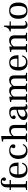

<svg xmlns="http://www.w3.org/2000/svg" viewBox="2172 -2917 756 5140"><g transform="rotate(-90 2550.0 -347.0)"><path d="M35 0V-29Q68 -29 82.5 -33Q97 -37 100.5 -48.5Q104 -60 104 -83V-433H34V-468H104V-532Q104 -584 120 -622.5Q136 -661 169.5 -683Q203 -705 254 -705Q314 -705 342 -678.5Q370 -652 370 -617Q370 -595 358 -581Q346 -567 324 -567Q303 -567 290.5 -578.5Q278 -590 278 -611Q278 -625 282.5 -632Q287 -639 291.5 -644Q296 -649 296 -656Q296 -664 285 -669.5Q274 -675 259 -675Q238 -675 222 -663.5Q206 -652 197.5 -629.5Q189 -607 189 -572V-468H301V-433H189V-82Q189 -58 193.5 -47Q198 -36 216.5 -32.5Q235 -29 275 -29V0Z M570 11Q461 11 409.5 -52.5Q358 -116 358 -229Q358 -307 381.5 -363Q405 -419 452.5 -449Q500 -479 571 -479Q634 -479 673 -457.5Q712 -436 733 -400.5Q754 -365 761.5 -323Q769 -281 769 -239V-230H433L434 -262H676Q676 -322 666.5 -363.5Q657 -405 634.5 -426.5Q612 -448 572 -448Q530 -448 503.5 -425Q477 -402 464.5 -357.5Q452 -313 451 -248Q451 -205 456.5 -166Q462 -127 477.5 -96Q493 -65 521.5 -47Q550 -29 596 -29Q639 -29 667 -44.5Q695 -60 712 -85Q729 -110 738 -136L765 -124Q754 -90 732.5 -59Q711 -28 672.5 -8.5Q634 11 570 11Z M1080 11Q1010 11 961.5 -19Q913 -49 888.5 -103Q864 -157 864 -230Q864 -283 877.5 -328.5Q891 -374 918 -407.5Q945 -441 988 -460Q1031 -479 1089 -479Q1137 -479 1174.5 -466Q1212 -453 1234 -429Q1256 -405 1256 -370Q1256 -345 1243 -329.5Q1230 -314 1204 -314Q1179 -314 1166 -328Q1153 -342 1153 -363Q1153 -379 1158.5 -388Q1164 -397 1169.5 -403Q1175 -409 1175 -417Q1175 -431 1154.5 -439.5Q1134 -448 1102 -448Q1060 -448 1027.5 -429.5Q995 -411 976.5 -366Q958 -321 958 -241Q958 -165 975.5 -118Q993 -71 1025.5 -50Q1058 -29 1102 -29Q1147 -29 1174.5 -45Q1202 -61 1217 -82.5Q1232 -104 1238 -118L1262 -104Q1258 -91 1247 -72Q1236 -53 1215.5 -34Q1195 -15 1162 -2Q1129 11 1080 11Z M1624 0V-29Q1655 -29 1669 -33Q1683 -37 1687 -48Q1691 -59 1691 -81V-324Q1691 -354 1682 -378Q1673 -402 1652.5 -416.5Q1632 -431 1597 -431Q1553 -431 1524 -407Q1495 -383 1471 -345V-391Q1493 -420 1518 -439.5Q1543 -459 1573 -469Q1603 -479 1640 -479Q1708 -479 1741.5 -443Q1775 -407 1775 -335V-83Q1775 -60 1779 -48.5Q1783 -37 1797.5 -33Q1812 -29 1844 -29V0ZM1326 0V-29Q1359 -29 1373.5 -33Q1388 -37 1391.5 -48.5Q1395 -60 1395 -83V-599Q1395 -625 1389 -633.5Q1383 -642 1365 -642H1331V-672L1452 -692H1479V-81Q1479 -59 1483 -48Q1487 -37 1501 -33Q1515 -29 1545 -29V0ZM1476 -394V-404H1484V-394Z M2245 10Q2227 10 2212.5 5Q2198 0 2189.5 -17Q2181 -34 2181 -70V-342Q2181 -390 2161 -416.5Q2141 -443 2090 -443Q2065 -443 2044.5 -436.5Q2024 -430 2011.5 -421Q1999 -412 1999 -404Q1999 -396 2006.5 -391Q2014 -386 2021.5 -378Q2029 -370 2029 -352Q2029 -331 2017 -318.5Q2005 -306 1983 -306Q1960 -306 1946.5 -320Q1933 -334 1933 -359Q1933 -389 1952.5 -416Q1972 -443 2013 -460.5Q2054 -478 2117 -478Q2189 -478 2227 -448.5Q2265 -419 2265 -339V-102Q2265 -62 2273.5 -48Q2282 -34 2301 -34Q2310 -34 2316 -36Q2322 -38 2329 -41L2336 -16Q2325 -9 2303.5 0.5Q2282 10 2245 10ZM2031 11Q1979 11 1943 -13.5Q1907 -38 1907 -89Q1907 -137 1941 -177.5Q1975 -218 2041.5 -246.5Q2108 -275 2205 -287V-257Q2100 -238 2048.5 -203Q1997 -168 1997 -113Q1997 -78 2017.5 -60.5Q2038 -43 2075 -43Q2102 -43 2125 -53Q2148 -63 2167.5 -77.5Q2187 -92 2204 -106V-74Q2178 -50 2151.5 -31Q2125 -12 2096 -0.5Q2067 11 2031 11Z M2952 0V-29Q2983 -29 2996.5 -32Q3010 -35 3014 -46Q3018 -57 3018 -81V-324Q3018 -355 3009.5 -379Q3001 -403 2982.5 -417Q2964 -431 2933 -431Q2904 -431 2881.5 -418.5Q2859 -406 2841.5 -386Q2824 -366 2809 -342V-389Q2838 -430 2879 -454.5Q2920 -479 2976 -479Q3040 -479 3071 -444Q3102 -409 3102 -335V-83Q3102 -59 3105.5 -47.5Q3109 -36 3124 -32.5Q3139 -29 3171 -29V0ZM2383 0V-29Q2416 -29 2430 -33Q2444 -37 2447.5 -48.5Q2451 -60 2451 -83V-381Q2451 -407 2445 -415.5Q2439 -424 2422 -424H2388V-454L2506 -474H2533V-402H2536V-81Q2536 -57 2540 -46Q2544 -35 2558.5 -32Q2573 -29 2602 -29V0ZM2669 0V-29Q2700 -29 2713.5 -32Q2727 -35 2731 -46Q2735 -57 2735 -81V-324Q2735 -355 2727 -379Q2719 -403 2700 -417Q2681 -431 2649 -431Q2621 -431 2598.5 -419Q2576 -407 2558.5 -387.5Q2541 -368 2526 -345V-391Q2548 -419 2572.5 -438.5Q2597 -458 2627 -468.5Q2657 -479 2692 -479Q2735 -479 2763 -464Q2791 -449 2805 -423Q2819 -397 2819 -364V-83Q2819 -60 2823 -48.5Q2827 -37 2840.5 -33Q2854 -29 2885 -29V0Z M3444 11Q3335 11 3283.5 -52.5Q3232 -116 3232 -229Q3232 -307 3255.5 -363Q3279 -419 3326.5 -449Q3374 -479 3445 -479Q3508 -479 3547 -457.5Q3586 -436 3607 -400.5Q3628 -365 3635.5 -323Q3643 -281 3643 -239V-230H3307L3308 -262H3550Q3550 -322 3540.5 -363.5Q3531 -405 3508.5 -426.5Q3486 -448 3446 -448Q3404 -448 3377.5 -425Q3351 -402 3338.5 -357.5Q3326 -313 3325 -248Q3325 -205 3330.5 -166Q3336 -127 3351.5 -96Q3367 -65 3395.5 -47Q3424 -29 3470 -29Q3513 -29 3541 -44.5Q3569 -60 3586 -85Q3603 -110 3612 -136L3639 -124Q3628 -90 3606.5 -59Q3585 -28 3546.5 -8.5Q3508 11 3444 11Z M4024 0V-29Q4054 -29 4068 -32Q4082 -35 4086 -46Q4090 -57 4090 -81V-324Q4090 -354 4081 -378Q4072 -402 4051.5 -416.5Q4031 -431 3997 -431Q3951 -431 3922 -406Q3893 -381 3870 -348V-391Q3894 -421 3919 -440.5Q3944 -460 3973.5 -469.5Q4003 -479 4039 -479Q4107 -479 4140.5 -443Q4174 -407 4174 -335V-83Q4174 -60 4178 -48.5Q4182 -37 4196.5 -33Q4211 -29 4243 -29V0ZM3725 0V-29Q3758 -29 3772 -33Q3786 -37 3789.5 -48.5Q3793 -60 3793 -83V-381Q3793 -407 3787 -415.5Q3781 -424 3764 -424H3730V-454L3848 -474H3875V-400H3878V-81Q3878 -57 3882 -46Q3886 -35 3900.5 -32Q3915 -29 3944 -29V0Z M4449 11Q4426 11 4403 2.5Q4380 -6 4365.5 -29Q4351 -52 4351 -94V-436H4278V-466Q4315 -470 4341 -490.5Q4367 -511 4383 -544.5Q4399 -578 4406 -620H4435V-468H4546V-436H4435V-109Q4435 -66 4448.5 -49.5Q4462 -33 4486 -33Q4503 -33 4520 -41.5Q4537 -50 4547 -57L4558 -33Q4546 -24 4530.5 -13.5Q4515 -3 4495.5 4Q4476 11 4449 11Z M4835 11Q4724 11 4670.5 -51.5Q4617 -114 4617 -234Q4617 -353 4670.5 -416.5Q4724 -480 4835 -480Q4946 -480 4999.5 -417Q5053 -354 5053 -235Q5053 -114 4999.5 -51.5Q4946 11 4835 11ZM4835 -21Q4900 -21 4929.5 -76.5Q4959 -132 4959 -235Q4959 -339 4928.5 -393.5Q4898 -448 4834 -448Q4770 -448 4740 -393Q4710 -338 4710 -234Q4710 -131 4740.5 -76Q4771 -21 4835 -21Z"/></g></svg>

Font: Frank Ruhl Libre
Style: Regular
Weight: 400
Designer: Yanek Iontef
Foundry: Fontef
Version: Version 6.004